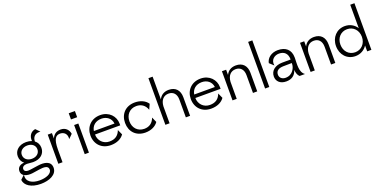

<svg xmlns="http://www.w3.org/2000/svg" viewBox="-13 -1844 6157 3096"><g transform="rotate(-20 3065.0 -295.5)"><path d="M178 -336C178 -401 234 -449 312 -449C394 -449 446 -401 446 -336C446 -270 394 -221 312 -221C230 -221 178 -270 178 -336ZM32 40C40 137 145 209 310 209C453 209 590 153 590 33C590 -87 466 -100 366 -85L235 -66C196 -60 122 -54 122 -113C122 -152 158 -172 206 -172C245 -172 268 -164 311 -164C439 -164 515 -236 515 -336C515 -391 492 -437 449 -468H451C451 -534 489 -587 568 -587C575 -587 582 -587 589 -586L523 -653C453 -642 400 -584 409 -490C381 -501 349 -507 312 -507C189 -507 109 -435 109 -336C109 -282 132 -236 171 -205C112 -206 52 -172 52 -102C52 -62 70 -37 96 -21ZM101 -18C143 5 202 6 242 0L363 -18C437 -29 521 -32 521 39C521 113 416 149 310 149C188 149 83 97 101 -18Z M683 0H755V-215C755 -407 805 -448 875 -448C936 -448 996 -406 984 -314L1051 -380C1040 -453 988 -507 906 -507C841 -507 787 -481 755 -407V-500H683Z M1136 0H1208V-500H1136ZM1119 -602H1225V-708H1119Z M1325 -250C1325 -100 1427 8 1584 8C1687 8 1767 -30 1811 -94L1771 -183C1739 -97 1680 -55 1584 -55C1477 -55 1400 -137 1400 -240V-241H1833V-270C1833 -397 1735 -507 1583 -507C1427 -507 1325 -397 1325 -250ZM1402 -300C1415 -386 1480 -446 1583 -446C1669 -446 1746 -395 1756 -300Z M1994 -250C1994 -357 2063 -445 2181 -445C2264 -445 2328 -403 2358 -317L2398 -406C2357 -468 2276 -508 2178 -508C2017 -508 1919 -400 1919 -250C1919 -100 2017 8 2178 8C2276 8 2357 -32 2398 -94L2358 -183C2328 -97 2264 -55 2181 -55C2063 -55 1994 -143 1994 -250Z M2739 -456C2816 -456 2871 -405 2871 -306V0H2944V-319C2944 -439 2878 -512 2762 -512C2678 -512 2622 -473 2592 -410V-800H2520V0H2592V-292C2599 -398 2655 -456 2739 -456Z M3047 -250C3047 -100 3149 8 3306 8C3409 8 3489 -30 3533 -94L3493 -183C3461 -97 3402 -55 3306 -55C3199 -55 3122 -137 3122 -240V-241H3555V-270C3555 -397 3457 -507 3305 -507C3149 -507 3047 -397 3047 -250ZM3124 -300C3137 -386 3202 -446 3305 -446C3391 -446 3468 -395 3478 -300Z M3891 -456C3968 -456 4023 -405 4023 -306V0H4096V-319C4096 -439 4030 -512 3914 -512C3830 -512 3774 -473 3744 -410V-500H3672V0H3744V-292C3751 -398 3807 -456 3891 -456Z M4231 0H4303V-800H4231Z M4632 -453C4721 -453 4778 -404 4778 -299L4631 -298C4518 -297 4429 -238 4429 -131C4429 -53 4486 10 4593 10C4688 10 4748 -34 4775 -121C4779 -72 4791 -28 4823 0H4916C4826 -60 4851 -205 4851 -305C4851 -445 4764 -512 4633 -512C4524 -512 4442 -449 4427 -364L4499 -298C4480 -403 4560 -453 4632 -453ZM4501 -138C4501 -207 4553 -236 4631 -237L4776 -239L4775 -218C4775 -170 4732 -49 4603 -49C4541 -49 4501 -87 4501 -138Z M5231 -456C5308 -456 5363 -405 5363 -306V0H5436V-319C5436 -439 5370 -512 5254 -512C5170 -512 5114 -473 5084 -410V-500H5012V0H5084V-292C5091 -398 5147 -456 5231 -456Z M6055 0V-800H5983V-398C5940 -465 5868 -507 5781 -507C5641 -507 5539 -399 5539 -250C5539 -100 5641 8 5781 8C5868 8 5940 -34 5983 -101V0ZM5614 -250C5614 -365 5691 -447 5798 -447C5905 -447 5983 -365 5983 -250C5983 -135 5905 -52 5798 -52C5691 -52 5614 -135 5614 -250Z"/></g></svg>

Font: Absans
Style: Regular
Weight: 400
Designer: Valerio Monopoli
Version: Version 1.200;Glyphs 3.2 (3217)